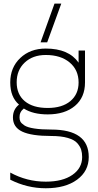

<svg xmlns="http://www.w3.org/2000/svg" viewBox="-20 -801 537 1051"><path d="M241.2 -210Q320.3 -210 365.2 -247.6Q410.2 -285.2 410.2 -349.6Q410.2 -418 361.3 -459Q312.5 -500 230.5 -500Q159.2 -500 115.2 -458.5Q71.3 -417 71.3 -350.6Q71.3 -284.2 115.7 -247.1Q160.2 -210 241.2 -210ZM260.7 -56.6Q152.3 -56.6 101.6 -80.6Q50.8 -104.5 50.8 -158.2Q50.8 -202.1 84 -228.5Q36.1 -269.5 36.1 -349.6Q36.1 -431.6 90.8 -483.4Q145.5 -535.2 230.5 -535.2Q356.4 -535.2 410.2 -458V-524.4H445.3V-349.6Q445.3 -267.6 390.1 -221.2Q335 -174.8 241.2 -174.8Q160.2 -174.8 110.4 -207Q85.9 -187.5 86.9 -158.2Q86.9 -144.5 91.8 -135.3Q96.7 -126 113.3 -114.7Q129.9 -103.5 167.5 -97.7Q205.1 -91.8 260.7 -91.8Q465.8 -91.8 465.8 58.6Q465.8 135.7 401.9 182.6Q337.9 229.5 230.5 229.5Q128.9 229.5 36.1 182.6V143.6Q127 193.4 230.5 193.4Q323.2 193.4 376.5 156.2Q429.7 119.1 429.7 58.6Q429.7 36.1 424.3 18.6Q418.9 1 403.3 -17.1Q387.7 -35.2 351.6 -45.9Q315.4 -56.6 260.7 -56.6ZM315.4 -781.2 238.3 -569.3H202.1L278.3 -781.2Z"/></svg>

Font: Gen Shin Gothic ExtraLight
Style: Regular
Weight: 100
Designer: [Source Han Sans]
Ryoko NISHIZUKA  (kana & ideographs); Paul D. Hunt (Latin, Greek & Cyrillic); Wenlong ZHANG  (bopomofo
Version: Version 1.002.20150607